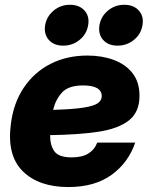

<svg xmlns="http://www.w3.org/2000/svg" viewBox="-20 -755 612 787"><path d="M260.3 11.7Q139.2 11.7 73.5 -53Q7.8 -117.7 24.4 -246.1Q35.2 -333 77.9 -396.2Q120.6 -459.5 187.5 -493.4Q254.4 -527.3 338.4 -527.3Q397.9 -527.3 446.5 -509.3Q495.1 -491.2 523.4 -454.8Q551.8 -418.5 551.8 -362.3Q551.8 -295.4 508.1 -261.2Q464.4 -227.1 382.3 -214.8Q300.3 -202.6 185.5 -201.2Q185.1 -159.7 202.9 -134.8Q220.7 -109.9 273.9 -109.9Q317.9 -109.9 343.3 -126.5Q368.7 -143.1 378.4 -170.4H534.2Q506.3 -88.4 437.3 -38.3Q368.2 11.7 260.3 11.7ZM197.8 -304.7Q280.3 -307.1 323.2 -314Q366.2 -320.8 381.6 -332.5Q397 -344.2 397 -360.4Q397 -404.8 320.8 -404.8Q260.3 -404.8 233.9 -375.5Q207.5 -346.2 197.8 -304.7ZM461.9 -567.9Q423.3 -567.9 402.6 -591.6Q381.8 -615.2 387.7 -651.9Q394 -688 422.6 -711.7Q451.2 -735.4 489.7 -735.4Q527.8 -735.4 549.1 -711.7Q570.3 -688 564 -651.9Q558.1 -615.2 529.1 -591.6Q500 -567.9 461.9 -567.9ZM238.8 -567.9Q200.7 -567.9 179.9 -591.6Q159.2 -615.2 165 -651.9Q171.4 -688 200 -711.7Q228.5 -735.4 266.6 -735.4Q305.2 -735.4 326.4 -711.7Q347.7 -688 341.3 -651.9Q335.4 -615.2 306.4 -591.6Q277.3 -567.9 238.8 -567.9Z"/></svg>

Font: Inter Display ExtraBold
Style: Italic
Weight: 800
Italic angle: -9.39999°
Designer: Rasmus Andersson
Foundry: rsms
Version: Version 4.000;git-a52131595